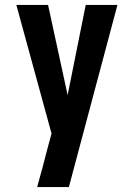

<svg xmlns="http://www.w3.org/2000/svg" viewBox="-20 -540 540 775"><path d="M130 215Q141 177 151 138.5Q161 100 171 62L188 -1L46 -520H174L253 -156L326 -520H454L258 215Z"/></svg>

Font: Iosevka Extrabold
Style: Regular
Weight: 800
Monospace: yes
Designer: Belleve Invis
Foundry: Belleve Invis
Version: Version 32.5.0; ttfautohint (v1.8.4)